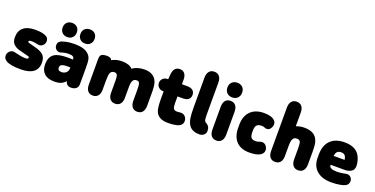

<svg xmlns="http://www.w3.org/2000/svg" viewBox="-23 -1274 3766 1927"><g transform="rotate(20 1859.5 -310.5)"><path d="M192 11Q372 11 372 -125Q372 -177 344 -205Q316 -233 245 -250Q208 -260 192.5 -264Q177 -268 174 -271Q171 -274 171 -278Q171 -286 178.5 -289Q186 -292 204 -292Q213 -292 222.5 -291Q232 -290 242 -288Q268 -283 273.5 -282Q279 -281 285 -281Q308 -281 325.5 -299.5Q343 -318 343 -343Q343 -373 319 -389Q283 -413 197 -413Q115 -413 72 -377Q29 -341 29 -273Q29 -226 52 -202Q75 -178 110.5 -167.5Q146 -157 183 -148Q206 -143 215.5 -140Q225 -137 227.5 -134.5Q230 -132 230 -126Q230 -110 199 -110Q177 -110 150.5 -114.5Q124 -119 92 -127Q84 -130 77.5 -131Q71 -132 66 -132Q41 -132 23 -113Q5 -94 5 -68Q5 -36 34 -18Q76 11 192 11Z M654 -261Q630 -262 619.5 -262Q609 -262 605 -262Q601 -262 596 -262Q547 -262 512 -255Q477 -248 454 -232Q407 -199 407 -121Q407 -57 444 -23Q481 11 551 11Q593 11 620.5 0Q648 -11 670 -36Q677 -11 691.5 0Q706 11 731 11Q765 11 784.5 -6Q804 -23 804 -52V-225Q804 -283 800 -308.5Q796 -334 782 -353Q760 -384 719.5 -398.5Q679 -413 616 -413Q567 -413 525 -404Q483 -395 464 -381Q446 -367 446 -339Q446 -316 462 -299.5Q478 -283 500 -283Q508 -283 519 -287Q536 -293 557 -296.5Q578 -300 594 -300Q626 -300 639.5 -292Q653 -284 654 -264ZM656 -177V-165Q656 -148 647 -133.5Q638 -119 623 -111Q608 -103 588 -103Q547 -103 547 -136Q547 -159 563 -167.5Q579 -176 600.5 -177Q622 -178 638 -178Q642 -178 645.5 -178Q649 -178 656 -177ZM522 -604Q488 -604 467 -583.5Q446 -563 446 -529Q446 -495 467 -474Q488 -453 522 -453Q556 -453 576.5 -474Q597 -495 597 -529Q597 -563 576.5 -583.5Q556 -604 522 -604ZM712 -604Q678 -604 657 -583.5Q636 -563 636 -529Q636 -495 657 -474Q678 -453 712 -453Q746 -453 766.5 -474Q787 -495 787 -529Q787 -563 766.5 -583.5Q746 -604 712 -604Z M1015 -386Q1011 -401 995 -407Q979 -413 962 -413Q930 -413 909.5 -403Q889 -393 889 -352V-79Q889 -36 908.5 -12.5Q928 11 963 11Q998 11 1017.5 -12.5Q1037 -36 1037 -79V-180Q1037 -209 1039.5 -228.5Q1042 -248 1048 -260Q1054 -273 1064.5 -278.5Q1075 -284 1090 -284Q1114 -284 1122 -261Q1125 -251 1126 -236Q1127 -221 1127 -200V-79Q1127 -36 1146.5 -12.5Q1166 11 1201 11Q1236 11 1255.5 -12.5Q1275 -36 1275 -79V-183Q1275 -211 1277.5 -230Q1280 -249 1286 -261Q1292 -273 1302.5 -278.5Q1313 -284 1328 -284Q1341 -284 1348.5 -278Q1356 -272 1360 -256Q1364 -239 1364 -200V-79Q1364 -36 1383.5 -12.5Q1403 11 1438 11Q1473 11 1492.5 -12.5Q1512 -36 1512 -79V-211Q1512 -254 1509.5 -279Q1507 -304 1502 -322Q1474 -413 1365 -413Q1328 -413 1295 -403.5Q1262 -394 1237 -375Q1201 -413 1126 -413Q1093 -413 1068.5 -407Q1044 -401 1015 -386Z M1618 -272V-184Q1618 -135 1623 -101Q1628 -67 1638 -49Q1671 11 1764 11Q1818 11 1852.5 3Q1887 -5 1903 -21.5Q1919 -38 1919 -64Q1919 -90 1901.5 -110Q1884 -130 1857 -130Q1855 -130 1853.5 -130Q1852 -130 1851 -130Q1832 -128 1826.5 -127.5Q1821 -127 1812 -127Q1786 -127 1776 -142Q1766 -157 1766 -198V-272H1824Q1862 -272 1882.5 -289Q1903 -306 1903 -337Q1903 -368 1882.5 -385Q1862 -402 1824 -402H1766V-452Q1766 -493 1747.5 -515.5Q1729 -538 1696 -538Q1632 -538 1624 -458L1619 -402H1612Q1583 -402 1563.5 -383.5Q1544 -365 1544 -337Q1544 -309 1563.5 -290.5Q1583 -272 1612 -272Z M2101 11Q2129 11 2148 -5.5Q2167 -22 2168 -48Q2168 -75 2157.5 -92.5Q2147 -110 2130 -118Q2120 -123 2114 -131Q2108 -139 2106 -155Q2104 -171 2104 -199V-542Q2104 -585 2084.5 -608.5Q2065 -632 2030 -632Q1995 -632 1975.5 -608.5Q1956 -585 1956 -542V-227Q1956 -150 1962.5 -110.5Q1969 -71 1986 -43Q2019 11 2101 11Z M2285 -607Q2250 -607 2228 -585.5Q2206 -564 2206 -529Q2206 -493 2227.5 -471.5Q2249 -450 2285 -450Q2320 -450 2341.5 -472Q2363 -494 2363 -529Q2363 -564 2341.5 -585.5Q2320 -607 2285 -607ZM2209 -79Q2209 -36 2228.5 -12.5Q2248 11 2283 11Q2318 11 2337.5 -12.5Q2357 -36 2357 -79V-323Q2357 -366 2337.5 -389.5Q2318 -413 2283 -413Q2248 -413 2228.5 -389.5Q2209 -366 2209 -323Z M2446 -217V-185Q2446 -91 2495 -40Q2544 11 2634 11Q2718 11 2755 -16Q2782 -36 2782 -66Q2782 -90 2765 -111Q2748 -132 2723 -132Q2712 -132 2703 -129Q2684 -122 2676 -120Q2668 -118 2654 -118Q2621 -118 2607.5 -135Q2594 -152 2594 -193V-209Q2594 -249 2609.5 -266.5Q2625 -284 2660 -284Q2679 -284 2690 -279Q2704 -274 2708 -273Q2712 -272 2719 -272Q2743 -272 2758 -294.5Q2773 -317 2773 -339Q2773 -362 2756 -379Q2740 -396 2711 -404.5Q2682 -413 2641 -413Q2549 -413 2497.5 -361.5Q2446 -310 2446 -217Z M2984 -397V-542Q2984 -585 2964.5 -608.5Q2945 -632 2910 -632Q2875 -632 2855.5 -608.5Q2836 -585 2836 -542V-79Q2836 -36 2855.5 -12.5Q2875 11 2910 11Q2945 11 2964.5 -12.5Q2984 -36 2984 -79V-180Q2984 -215 2987.5 -236.5Q2991 -258 3001 -269Q3007 -277 3016.5 -280.5Q3026 -284 3039 -284Q3064 -284 3073 -268Q3082 -251 3082 -200V-79Q3082 -36 3101.5 -12.5Q3121 11 3156 11Q3191 11 3210.5 -12.5Q3230 -36 3230 -79V-211Q3230 -252 3227.5 -278.5Q3225 -305 3219 -322Q3191 -413 3073 -413Q3048 -413 3027 -409Q3006 -405 2984 -397Z M3445 -153H3595Q3633 -153 3663 -170Q3693 -187 3693 -232Q3693 -261 3681.5 -296.5Q3670 -332 3654 -352Q3606 -413 3502 -413Q3404 -413 3351 -360Q3298 -307 3298 -208V-175Q3298 -87 3354 -38Q3410 11 3512 11Q3565 11 3608.5 2Q3652 -7 3669 -21Q3678 -28 3683.5 -40Q3689 -52 3689 -64Q3689 -89 3673 -105.5Q3657 -122 3634 -122Q3628 -122 3620 -120Q3604 -116 3576 -112.5Q3548 -109 3522 -109Q3485 -109 3465 -119.5Q3445 -130 3445 -149ZM3560 -247H3443Q3447 -279 3461 -293Q3475 -307 3503 -307Q3529 -307 3542 -293.5Q3555 -280 3560 -247Z"/></g></svg>

Font: Beiruti Black
Style: Regular
Weight: 900
Designer: Arlette Boutros
Foundry: Boutros
Version: Version 1.41